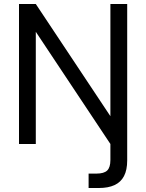

<svg xmlns="http://www.w3.org/2000/svg" viewBox="-20 -720 730 960"><path d="M75 0V-700H159L532 -139V-700H616V82Q616 130 600 160.5Q584 191 552.5 205.5Q521 220 475 220H423V148H462Q500 148 516 132.5Q532 117 532 80V0L159 -561V0Z"/></svg>

Font: DM Sans 17pt
Style: Regular
Weight: 400
Version: Version 4.004;gftools[0.9.30]